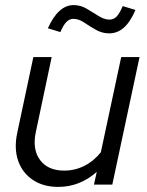

<svg xmlns="http://www.w3.org/2000/svg" viewBox="-20 -725 578 754"><path d="M209 9Q150 9 109 -18.5Q68 -46 51.5 -93Q35 -140 47 -200L111 -501H183L121 -208Q106 -139 137 -97Q168 -55 232 -55Q274 -55 311 -73.5Q348 -92 376 -127L456 -501H528L421 0H349L360 -50Q293 9 209 9ZM217 -599 168 -614Q209 -705 269 -705Q297 -705 321 -690.5Q345 -676 367.5 -662Q390 -648 410 -648Q426 -648 437.5 -659.5Q449 -671 462 -701L512 -686Q492 -639 466.5 -616.5Q441 -594 409 -594Q381 -594 356.5 -608Q332 -622 310.5 -636.5Q289 -651 268 -651Q253 -651 241 -639Q229 -627 217 -599Z"/></svg>

Font: Red Hat Display VF
Style: Italic
Weight: 300
Italic angle: -12°
Designer: Pentagram, MCKL
Foundry: Pentagram, MCKL
Version: Version 1.023